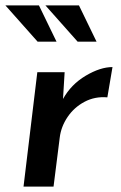

<svg xmlns="http://www.w3.org/2000/svg" viewBox="-35 -690 448 710"><path d="M198 -324Q228 -378 282 -410Q336 -442 381 -442L362 -330Q316 -334 277.5 -313.5Q239 -293 215 -257.5Q191 -222 186 -182L163 0H52L103 -423H204ZM174 -536H104L-15 -670H109ZM322 -536H252L133 -670H257Z"/></svg>

Font: Josefin Sans SemiBold
Style: Italic
Weight: 600
Italic angle: -7°
Designer: Santiago Orozco
Foundry: Typemade
Version: Version 2.000